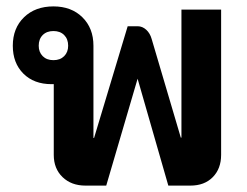

<svg xmlns="http://www.w3.org/2000/svg" viewBox="-20 -580 773 600"><path d="M671 -550V-96Q671 -53 645 -26.5Q619 0 575 0H506L410 -334L312 0H247Q203 0 175.5 -26.5Q148 -53 148 -96V-317H141Q86 -317 53 -350Q20 -383 20 -437Q20 -492 55 -526Q90 -560 147 -560Q203 -560 237.5 -526Q272 -492 272 -437V-149H274L379 -498H410Q425 -498 437 -487Q449 -476 454 -458L545 -150H547V-550ZM147 -392Q168 -392 180.5 -404.5Q193 -417 193 -437Q193 -458 180.5 -470.5Q168 -483 147 -483Q126 -483 113.5 -470.5Q101 -458 101 -437Q101 -417 113.5 -404.5Q126 -392 147 -392Z"/></svg>

Font: Bai Jamjuree
Style: Bold
Weight: 700
Designer: Katatrad Aksorn Co.,Ltd.
Foundry: Cadson Demak Co.,Ltd.
Version: Version 1.000; ttfautohint (v1.6)